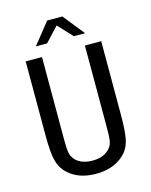

<svg xmlns="http://www.w3.org/2000/svg" viewBox="-117 -846 734 933"><g transform="rotate(-15 250.0 -379.5)"><path d="M59.6 -231.4V-604.5H141.6V-194.3Q141.6 -150.4 144 -131.3Q146.5 -112.3 152.3 -102.5Q165 -79.1 189.9 -66.9Q214.8 -54.7 250 -54.7Q284.2 -54.7 308.6 -66.9Q333 -79.1 346.7 -102.5Q352.5 -112.3 355 -131.3Q357.4 -150.4 357.4 -193.4V-604.5H439.5V-231.4Q439.5 -139.6 428.2 -100.1Q417 -60.5 388.7 -36.1Q361.3 -11.7 327.1 0Q293 11.7 250 11.7Q207 11.7 172.4 0Q137.7 -11.7 111.3 -36.1Q83 -60.5 71.3 -100.6Q59.6 -140.6 59.6 -231.4ZM211.9 -769.5H288.1L374 -662.1H317.4L250 -734.4L182.6 -662.1H126Z"/></g></svg>

Font: BabelStone Shapes
Style: Regular
Weight: 400
Designer: Andrew West
Foundry: BabelStone
Version: Version 15.0.0 September 13, 2022